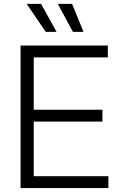

<svg xmlns="http://www.w3.org/2000/svg" viewBox="-20 -960 623 980"><path d="M85 0V-727.5H530.3V-667H152.3V-399.9H502.9V-339.4H152.3V-60.5H533.2V0ZM352.1 -797.4 274.9 -940.4H347.7L406.2 -797.4ZM213.4 -797.4 116.2 -940.4H189.5L268.6 -797.4Z"/></svg>

Font: Inter 24pt Light
Style: Regular
Weight: 300
Designer: Rasmus Andersson
Foundry: rsms
Version: Version 4.001;git-66647c0bb